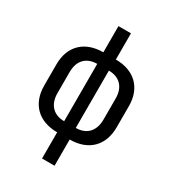

<svg xmlns="http://www.w3.org/2000/svg" viewBox="-215 -846 1029 1143"><g transform="rotate(30 300.0 -275.0)"><path d="M343 180V0C471 0 549 -77 549 -203V-349C549 -473 471 -550 343 -550V-730H257V-550C130 -550 51 -474 51 -349V-203C51 -77 129 0 257 0V180ZM260 -78C186 -78 142 -125 142 -203V-349C142 -426 186 -472 260 -472ZM340 -472C414 -472 458 -426 458 -349V-203C458 -125 414 -78 340 -78Z"/></g></svg>

Font: Tekne LDO Medium
Style: Regular
Weight: 500
Monospace: yes
Designer: Alessio Laiso, Mario Rullo, Paolo Rosset
Foundry: Alessio Laiso
Version: Version 1.000;hotconv 1.0.109;makeotfexe 2.5.65596